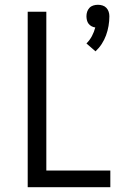

<svg xmlns="http://www.w3.org/2000/svg" viewBox="-20 -784 540 804"><path d="M380 -569 342 -602Q356 -616 365 -633Q374 -650 379 -669Q371 -670 363.5 -674Q356 -678 351 -684.5Q346 -691 344 -699.5Q342 -708 342 -716Q342 -726 345 -735Q348 -744 354.5 -751Q361 -758 370.5 -761Q380 -764 390 -764Q400 -764 409.5 -761Q419 -758 425.5 -751Q432 -744 435 -735Q438 -726 438 -716Q438 -696 434.5 -675.5Q431 -655 424 -636Q417 -617 406 -600Q395 -583 380 -569ZM96 0V-735H174V-70H442V0Z"/></svg>

Font: Huly
Style: Regular
Weight: 400
Designer: Belleve Invis
Foundry: Belleve Invis
Version: Version 33.2.5; ttfautohint (v1.8.4)